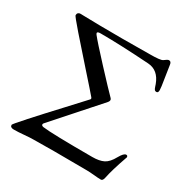

<svg xmlns="http://www.w3.org/2000/svg" viewBox="-156 -802 914 941"><g transform="rotate(30 301.5 -331.5)"><path d="M28 -631Q28 -640 33 -644.5Q38 -649 44 -649Q155 -646 282 -646Q382 -646 437 -647Q499 -647 510 -655Q528 -669 535 -669Q548 -669 550 -652Q561 -578 567 -541Q569 -527 569 -519Q569 -503 559 -503Q552 -503 548.5 -507Q545 -511 541 -523L537 -535Q513 -600 455 -604Q290 -615 180 -615Q161 -615 161 -608Q161 -605 165 -599Q186 -572 268 -483.5Q350 -395 380 -365Q389 -356 379 -343L158 -94Q153 -88 155.5 -83Q158 -78 166 -77Q218 -70 446 -70Q486 -70 510 -82Q534 -94 554 -131Q572 -163 585 -163Q594 -163 594 -154V-152L593 -150Q562 -62 552 -12Q548 5 538 5Q523 5 497.5 2.5Q472 0 458 0Q394 -1 275 -1Q194 -1 158 0Q135 0 103 3Q71 6 46 6Q25 6 25 -9Q25 -13 78.5 -72.5Q132 -132 207 -212.5Q282 -293 297 -310Q301 -315 296 -321Q275 -346 204.5 -425Q134 -504 81 -565Q28 -626 28 -631Z"/></g></svg>

Font: EB Garamond SC 12
Style: Regular
Weight: 400
Version: Version 0.016 ; ttfautohint (v0.97) -l 8 -r 50 -G 200 -x 0 -